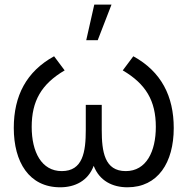

<svg xmlns="http://www.w3.org/2000/svg" viewBox="-20 -800 816 836"><path d="M390.5 -780 355.5 -625H405.5L465.5 -780ZM242 15.5C306.5 15.5 363.5 -12.5 388 -78C413 -12.5 470 15.5 535 15.5C667.5 15.5 736.5 -92 736.5 -242.5C736.5 -381 682.5 -488 560.5 -555L514.5 -493.5C615 -434.5 658.5 -361.5 658.5 -247.5C658.5 -141 617.5 -55 527.5 -55C435.5 -55 423 -139 423 -234.5V-343.5H353.5V-234.5C353.5 -138 340.5 -55 249 -55C161 -55 118 -138 118 -247.5C118 -359.5 159.5 -433.5 261.5 -493.5L215.5 -555C95.5 -489 40 -383.5 40 -243C40 -94.5 106.5 15.5 242 15.5Z"/></svg>

Font: Hauora
Style: Regular
Weight: 400
Designer: Mikhail Sharanda
Foundry: WCYS & Co.
Version: Version 1.010